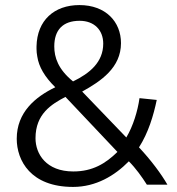

<svg xmlns="http://www.w3.org/2000/svg" viewBox="-20 -728 697 757"><path d="M387 -556C387 -483 334 -439 268 -407C209 -455 194 -502 194 -545C194 -609 227 -646 294 -646C352 -646 387 -609 387 -556ZM120 -183C120 -279 183 -317 238 -346L443 -129C396 -83 345 -52 269 -52C162 -52 120 -121 120 -183ZM46 -181C46 -95 101 9 268 9C358 9 432 -35 488 -92C515 -65 540 -30 559 0H640C616 -42 575 -97 528 -147C565 -205 585 -272 598 -334L530 -341C523 -291 505 -231 478 -186L304 -367C378 -408 457 -461 457 -558C457 -642 397 -708 293 -708C194 -708 126 -648 124 -545V-535C124 -525 125 -516 127 -505C133 -465 156 -425 198 -384C119 -346 46 -285 46 -181Z"/></svg>

Font: Repo
Style: Regular
Weight: 400
Designer: Stefan Peev
Foundry: Context Ltd
Version: Version 0.000